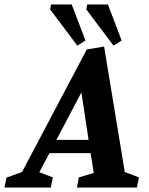

<svg xmlns="http://www.w3.org/2000/svg" viewBox="-82 -834 662 854"><path d="M-62 0 -53 -44 16 -69 304 -614 381 -627 473 -69 536 -45 527 0H260L269 -45L335 -65L321 -153H138L93 -68L153 -45L144 0ZM169 -212H312L280 -423ZM423 -631 302 -792 306 -814H398L459 -654ZM262 -631 141 -792 145 -814H237L298 -654Z"/></svg>

Font: Manuale
Style: Italic
Weight: 400
Italic angle: -11°
Designer: Eduardo Tunni / Pablo Cosgaya
Foundry: Eduardo Tunni / Pablo Cosgaya
Version: Version 1.002